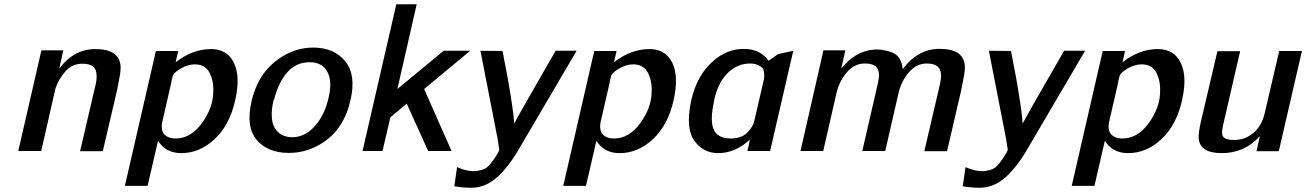

<svg xmlns="http://www.w3.org/2000/svg" viewBox="-20 -711 6150 904"><path d="M66 0 175 -474H278L259 -388Q328 -480 429 -480Q544 -480 548 -396Q548 -380 545.5 -363Q543 -346 538.5 -324.5Q534 -303 532 -290Q486 -96 464 1H357L431 -316Q432 -326 434 -334Q437 -361 431 -379Q421 -411 368 -411Q319 -411 287.5 -374.5Q256 -338 241 -294L174 0Z M568 164 714 -471H819L807 -418Q887 -480 974 -480Q1050 -480 1081.5 -415Q1113 -350 1087 -237Q1061 -122 990.5 -56Q920 10 833 10Q761 10 724 -48L675 164ZM794 -356Q793 -351 790.5 -341.5Q788 -332 787 -328V-326V-324L744 -137Q738 -111 747 -87Q765 -59 807 -59Q878 -59 930.5 -131Q983 -203 984 -277Q987 -329 966.5 -368.5Q946 -408 897 -408Q867 -408 835 -390.5Q803 -373 794 -356Z M1165 -237Q1170 -258 1175 -272Q1207 -371 1285.5 -429Q1364 -487 1455 -487Q1553 -487 1605.5 -422.5Q1658 -358 1630 -238Q1602 -117 1520.5 -54Q1439 9 1340 9Q1241 9 1188.5 -52.5Q1136 -114 1165 -237ZM1271 -244 1267 -235Q1257 -190 1260 -158Q1263 -113 1289 -89Q1315 -65 1356 -65Q1416 -65 1463 -118Q1510 -171 1528 -255Q1545 -329 1521 -373.5Q1497 -418 1438 -418Q1374 -418 1332.5 -370.5Q1291 -323 1271 -244Z M1687 0 1846 -691H1942L1851 -292L2069 -472H2194L1977 -292L2106 0H1996L1895 -223L1818 -159L1781 0Z M2242 -472Q2260 -472 2294.5 -471.5Q2329 -471 2346 -471L2370 -346Q2399 -181 2401 -129Q2415 -158 2596 -472H2695L2412 10Q2360 93 2309 133Q2258 173 2199 173Q2158 173 2119 166L2132 76Q2170 92 2196 94Q2216 97 2240 91Q2265 87 2283 67.5Q2301 48 2324 10Q2330 -3 2331 -5Q2330 -10 2323 -57Z M2632 164 2778 -471H2883L2871 -418Q2951 -480 3038 -480Q3114 -480 3145.5 -415Q3177 -350 3151 -237Q3125 -122 3054.5 -56Q2984 10 2897 10Q2825 10 2788 -48L2739 164ZM2858 -356Q2857 -351 2854.5 -341.5Q2852 -332 2851 -328V-326V-324L2808 -137Q2802 -111 2811 -87Q2829 -59 2871 -59Q2942 -59 2994.5 -131Q3047 -203 3048 -277Q3051 -329 3030.5 -368.5Q3010 -408 2961 -408Q2931 -408 2899 -390.5Q2867 -373 2858 -356Z M3234 -237Q3263 -362 3341 -426H3340Q3397 -474 3463 -480Q3480 -481 3498 -480Q3561 -476 3599 -425L3643 -456L3715 -472L3606 0H3499L3506 -30V-32Q3507 -35 3507 -37L3511 -54Q3442 10 3361 10Q3330 10 3302.5 -2.5Q3275 -15 3252 -44.5Q3229 -74 3224.5 -121Q3220 -168 3234 -237ZM3343 -242 3340 -224Q3329 -171 3332 -137Q3338 -59 3420 -59Q3471 -59 3498.5 -86.5Q3526 -114 3532 -144Q3540 -179 3555 -243.5Q3570 -308 3576 -334Q3582 -361 3573 -388Q3549 -412 3512 -412Q3452 -412 3406.5 -367.5Q3361 -323 3343 -242Z M3749 0 3857 -474H3960L3941 -388Q4006 -469 4090 -477Q4119 -480 4143 -474Q4170 -470 4188.5 -460Q4207 -450 4215 -435.5Q4223 -421 4226 -410Q4229 -399 4230 -385Q4301 -481 4404 -481Q4521 -481 4523 -396Q4523 -379 4520 -360Q4517 -341 4512 -318.5Q4507 -296 4505 -283L4439 1H4332L4406 -316Q4417 -365 4402.5 -388.5Q4388 -412 4343 -412Q4297 -412 4262 -373.5Q4227 -335 4212 -279L4148 0H4040L4113 -317Q4125 -366 4111 -389Q4097 -412 4051 -412Q4005 -412 3970 -373.5Q3935 -335 3920 -279Q3919 -277 3919 -275L3856 0Z M4636 -472Q4654 -472 4688.5 -471.5Q4723 -471 4740 -471L4764 -346Q4793 -181 4795 -129Q4809 -158 4990 -472H5089L4806 10Q4754 93 4703 133Q4652 173 4593 173Q4552 173 4513 166L4526 76Q4564 92 4590 94Q4610 97 4634 91Q4659 87 4677 67.5Q4695 48 4718 10Q4724 -3 4725 -5Q4724 -10 4717 -57Z M5026 164 5172 -471H5277L5265 -418Q5345 -480 5432 -480Q5508 -480 5539.5 -415Q5571 -350 5545 -237Q5519 -122 5448.5 -56Q5378 10 5291 10Q5219 10 5182 -48L5133 164ZM5252 -356Q5251 -351 5248.5 -341.5Q5246 -332 5245 -328V-326V-324L5202 -137Q5196 -111 5205 -87Q5223 -59 5265 -59Q5336 -59 5388.5 -131Q5441 -203 5442 -277Q5445 -329 5424.5 -368.5Q5404 -408 5355 -408Q5325 -408 5293 -390.5Q5261 -373 5252 -356Z M5633 -133 5712 -470H5819L5739 -123Q5738 -118 5737 -113Q5736 -108 5736 -106Q5732 -88 5735 -77Q5739 -52 5793 -52Q5841 -52 5880.5 -84.5Q5920 -117 5934 -175L6003 -471H6110L6001 1H5896L5912 -70Q5839 10 5733 10Q5629 10 5624 -60Q5622 -82 5633 -133Z"/></svg>

Font: Coval
Style: Medium Italic
Weight: 500
Foundry: Context Ltd
Version: Version 001.000